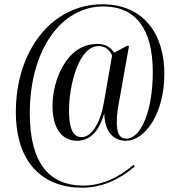

<svg xmlns="http://www.w3.org/2000/svg" viewBox="-20 -734 824 896"><path d="M363 142C457 142 538 103 609 43L604 35C531 96 454 132 368 132C214 132 119 32 119 -205C119 -503 267 -704 462 -704C613 -704 693 -599 693 -398C693 -215 637 -87 570 -87C539 -87 525 -110 525 -166C525 -199 531 -239 538 -272L582 -520H572L513 -488C499 -509 478 -529 433 -529C291 -529 225 -360 225 -240C225 -130 273 -77 339 -77C399 -77 441 -119 465 -201H467C469 -110 518 -77 567 -77C657 -77 747 -204 747 -389C747 -577 649 -714 457 -714C223 -714 54 -499 54 -211C54 27 181 142 363 142ZM361 -94C324 -94 302 -128 302 -218C302 -331 345 -519 441 -519C473 -519 495 -497 503 -475L464 -251C448 -160 407 -94 361 -94Z"/></svg>

Font: Noto Serif Display Condensed Medium
Style: Italic
Weight: 500
Width: 3
Italic angle: -12°
Designer: Monotype Design Team
Foundry: Monotype Imaging Inc.
Version: Version 2.009